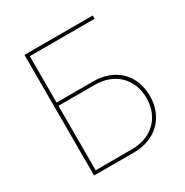

<svg xmlns="http://www.w3.org/2000/svg" viewBox="-162 -832 931 965"><g transform="rotate(-30 304.0 -350.0)"><path d="M110 0H340Q388 0 427.5 -15Q467 -30 494.5 -57Q522 -84 537.5 -122Q553 -160 553 -206Q553 -253 538 -291Q523 -329 495 -356Q467 -383 428 -397.5Q389 -412 341 -412H130V-681H506V-700H110ZM130 -19V-393H341Q384 -393 419.5 -379.5Q455 -366 480 -341.5Q505 -317 519 -282.5Q533 -248 533 -206Q533 -164 519 -129.5Q505 -95 480 -70.5Q455 -46 419.5 -32.5Q384 -19 340 -19Z"/></g></svg>

Font: Fixel Variable
Style: Regular
Weight: 100
Width: 3
Designer: AlfaBravo + MacPaw
Foundry: Kyrylo Tkachov, Marchela Mozhyna, Serhii Makarenko, Maria Weinstein, Zakhar Kryvoshyya
Version: Version 1.211